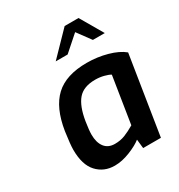

<svg xmlns="http://www.w3.org/2000/svg" viewBox="-182 -892 951 1020"><g transform="rotate(-30 293.5 -382.0)"><path d="M76 -177Q76 -209 87 -286Q108 -418 174.5 -480Q241 -542 368 -542Q432 -542 492 -525.5Q552 -509 587 -480L511 0H402L396 -55Q370 -34 320.5 -14Q271 6 226 6Q160 6 118 -39.5Q76 -85 76 -177ZM408 -136 453 -421Q440 -429 415 -435.5Q390 -442 362 -442Q291 -442 256.5 -402Q222 -362 208 -276Q200 -225 200 -199Q200 -150 221.5 -122Q243 -94 284 -94Q318 -94 346 -105Q374 -116 408 -136ZM365 -770H450L531 -631H458L397 -714L303 -631H230Z"/></g></svg>

Font: Exo SemiBold
Style: Italic
Weight: 600
Italic angle: -9°
Designer: Natanael Gama
Foundry: Natanael Gama
Version: Version 1.500; ttfautohint (v1.6)